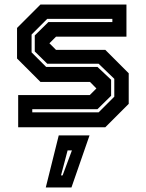

<svg xmlns="http://www.w3.org/2000/svg" viewBox="-20 -560 642 845"><path d="M60 0V-141.5H375L405.5 -172V-169.5L376 -199.5H158L55 -302.5V-437L158 -540H536.5V-398.5H226.5L196 -368V-371L226.5 -340.5H443.5L546.5 -237.5V-103L443.5 0ZM122 -65.5H414L483 -134.5V-213L414 -279.5H188L133 -333.5V-404L193 -463H474.5V-477H188L119 -408V-329.5L183 -265.5H409L469 -209V-138.5L409 -79.5H122ZM181.5 265 238.5 36H374L294.5 265ZM248.5 212H255.5L296.5 102H277.5Z"/></svg>

Font: Tourney Thin
Style: Regular
Weight: 100
Designer: Tyler Finck
Foundry: Etcetera Type Co
Version: Version 1.015